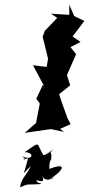

<svg xmlns="http://www.w3.org/2000/svg" viewBox="-20 -765 378 815"><path d="M235 -218 280 -238 267 -262C255 -296 242 -330 231 -365L278 -403L264 -446L303 -535L279 -565L322 -587L288 -610L338 -676L295 -697L274 -745V-702L196 -707L223 -689L170 -634L161 -609L184 -516L178 -481L120 -488L168 -398L162 -405L134 -346L149 -326L133 -243L85 -201L196 -217L252 -205ZM138 8C119 -16 180 29 159 -20C176 26 248 -38 180 2C257 -43 265 -78 190 -48C188 -57 190 -83 197 -87C203 -142 178 -110 185 -106C239 -177 203 -116 165 -106C131 -156 159 -171 85 -119C129 -119 119 -79 73 -102C106 -79 55 -85 99 -93C79 -11 69 -22 111 -60C89 -14 72 -12 65 30C106 12 91 21 157 16Z"/></svg>

Font: Asimov Aggro
Style: It
Weight: 500
Designer: Google
Version: Version 2.000980; 2014